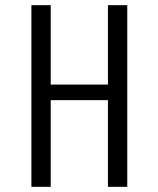

<svg xmlns="http://www.w3.org/2000/svg" viewBox="-20 -720 610 740"><path d="M396 -700H470.5V0H396V-334H175.5V0H101V-700H175.5V-394H396Z"/></svg>

Font: League Mono Narrow Light
Style: Regular
Weight: 300
Width: 3
Designer: Tyler Finck
Foundry: The League of Moveable Type / Tyler Finck
Version: Version 2.210